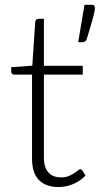

<svg xmlns="http://www.w3.org/2000/svg" viewBox="-20 -748 404 776"><path d="M25.5 0ZM216.5 8Q166 8 137.8 -20Q109.5 -48 109.5 -106.5V-446.5H38Q32.5 -446.5 29 -449.5Q25.5 -452.5 25.5 -458V-476.5L110.5 -482.5L122.5 -660.5Q123.5 -665 126.5 -668.5Q129.5 -672 135 -672H157.5V-482H314.5V-446.5H157.5V-109Q157.5 -88.5 162.8 -73.8Q168 -59 177.2 -49.5Q186.5 -40 199 -35.5Q211.5 -31 226 -31Q244 -31 257 -36.2Q270 -41.5 279.5 -47.8Q289 -54 295 -59.2Q301 -64.5 304.5 -64.5Q308.5 -64.5 312.5 -59.5L325.5 -38.5Q306.5 -17.5 277.2 -4.8Q248 8 216.5 8ZM351.5 -728.5Q359 -728.5 361.2 -724.8Q363.5 -721 363.5 -715Q363.5 -709.5 361.8 -700.8Q360 -692 356.2 -677.2Q352.5 -662.5 346 -641.2Q339.5 -620 330.5 -590Q328 -583 323.8 -580.2Q319.5 -577.5 312 -577.5H296L321.5 -728.5Z"/></svg>

Font: Lato Light
Style: Regular
Weight: 300
Designer: Lukasz Dziedzic
Foundry: tyPoland Lukasz Dziedzic
Version: Version 2.007; 2014-02-27